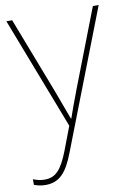

<svg xmlns="http://www.w3.org/2000/svg" viewBox="-93 -583 610 881"><g transform="rotate(-10 212.0 -142.5)"><path d="M0 -528 201 -6 160 102C127 187 99 218 48 218C27 218 13 214 -6 207V233C13 240 29 243 48 243C113 243 148 202 181 115L430 -528H403L264 -168C241 -108 226 -66 216 -37H214C204 -65 188 -108 164 -172L27 -528Z"/></g></svg>

Font: Noto Sans Gujarati UI Thin
Style: Regular
Weight: 100
Designer: Jelle Bosma - Monotype Design Team, Universal Thirst
Foundry: Monotype Imaging Inc.
Version: Version 2.106